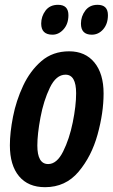

<svg xmlns="http://www.w3.org/2000/svg" viewBox="-20 -767 471 797"><path d="M264 -704Q264 -747 221 -747Q187 -747 169 -723Q151 -699 151 -669Q151 -623 198 -623Q224 -623 244 -645.5Q264 -668 264 -704ZM428 -704Q428 -747 385 -747Q352 -747 334 -723Q316 -699 316 -669Q316 -623 361 -623Q389 -623 408.5 -645.5Q428 -668 428 -704ZM410 -379Q410 -461 372 -507.5Q334 -554 267 -554Q199 -554 152 -513.5Q105 -473 76 -411Q47 -349 34 -282.5Q21 -216 21 -164Q21 -81 59 -35.5Q97 10 167 10Q252 10 306 -54Q360 -118 385 -208.5Q410 -299 410 -379ZM135 -163Q135 -210 148 -279.5Q161 -349 187 -403Q213 -457 252 -457Q296 -457 296 -380Q296 -328 282 -259Q268 -190 242 -138Q216 -86 180 -86Q135 -86 135 -163Z"/></svg>

Font: Noto Sans Display Condensed
Style: Bold Italic
Weight: 700
Width: 3
Designer: Monotype Design team
Foundry: Monotype Imaging Inc.
Version: 1.000